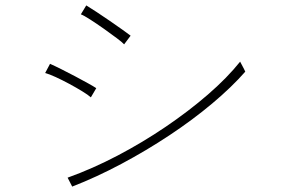

<svg xmlns="http://www.w3.org/2000/svg" viewBox="-20 -729 1040 710"><path d="M247 -39 230 -72Q322 -105 414.5 -153.5Q507 -202 592.5 -260Q678 -318 749 -379.5Q820 -441 868 -501Q868 -501 873 -491.5Q878 -482 882.5 -473.5Q887 -465 887 -464Q837 -407 765 -346.5Q693 -286 607 -229Q521 -172 429 -123Q337 -74 247 -39ZM439 -565Q434 -571 413 -587Q392 -603 365 -622Q338 -641 314 -656.5Q290 -672 279 -676L299 -709Q314 -700 337.5 -684.5Q361 -669 386.5 -651.5Q412 -634 433 -619Q454 -604 463 -597ZM316 -369Q306 -378 284 -391.5Q262 -405 236 -419Q210 -433 186 -444Q162 -455 147 -459L165 -493Q181 -486 206 -473.5Q231 -461 257.5 -447Q284 -433 305.5 -421Q327 -409 336 -403Z"/></svg>

Font: Zen Kaku Gothic New Light
Style: Regular
Weight: 300
Designer: Yoshimichi Ohira
Foundry: Positype
Version: Version 1.002